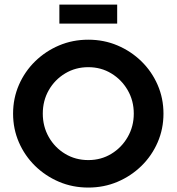

<svg xmlns="http://www.w3.org/2000/svg" viewBox="-20 -812 776 844"><path d="M368.1 12.5Q299.3 12.5 239.6 -12.8Q179.9 -38.2 134.4 -82.6Q88.9 -127.1 63.2 -186.1Q37.5 -245.1 37.5 -312.5Q37.5 -379.9 63.2 -438.9Q88.9 -497.9 134.4 -542.4Q179.9 -586.8 239.6 -612.2Q299.3 -637.5 368.1 -637.5Q436.8 -637.5 496.5 -612.2Q556.2 -586.8 601.7 -542.4Q647.2 -497.9 672.9 -438.9Q698.6 -379.9 698.6 -312.5Q698.6 -245.1 672.9 -186.1Q647.2 -127.1 601.7 -82.6Q556.2 -38.2 496.5 -12.8Q436.8 12.5 368.1 12.5ZM368.1 -108.3Q424.3 -108.3 469.4 -135.8Q514.6 -163.2 541.3 -209.7Q568.1 -256.2 568.1 -312.5Q568.1 -369.4 541.3 -415.6Q514.6 -461.8 469.4 -489.2Q424.3 -516.7 368.1 -516.7Q311.8 -516.7 266.3 -489.2Q220.8 -461.8 194.4 -415.6Q168.1 -369.4 168.1 -312.5Q168.1 -256.2 194.4 -209.7Q220.8 -163.2 266.3 -135.8Q311.8 -108.3 368.1 -108.3ZM241 -708.3V-791.7H495.1V-708.3Z"/></svg>

Font: co2trust
Style: Bold
Weight: 700
Designer: Kristian Moeller
Foundry: Dicotype
Version: Version 1.000